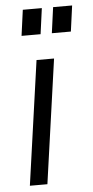

<svg xmlns="http://www.w3.org/2000/svg" viewBox="-52 -732 369 764"><g transform="rotate(-5 133.0 -350.0)"><path d="M36 0 106 -496H176L106 0ZM176 -597 190 -700H266L252 -597ZM55 -597 69 -700H145L131 -597Z"/></g></svg>

Font: Host Grotesk Light
Style: Italic
Weight: 300
Italic angle: -8°
Designer: Doğukan Karapınar based on Poppins by Indian Type Foundry, Jonny Pinhorn
Foundry: Element Type
Version: Version 1.001; ttfautohint (v1.8.4.7-5d5b)